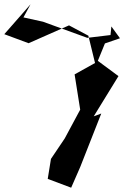

<svg xmlns="http://www.w3.org/2000/svg" viewBox="-57 -790 615 893"><path d="M501 -612 461 -667 457 -627 349 -614 143 -689 52 -709 85 -770 -37 -631 76 -589 264 -672 354 -624 385 -497 290 -444 316 -280 244 -146 180 -51 165 42 274 83 316 -13 414 -262 379 -249 494 -436 398 -507 431 -588Z"/></svg>

Font: Asimov Silicon
Style: Regular
Weight: 400
Designer: Google
Version: Version 2.000980; 2014